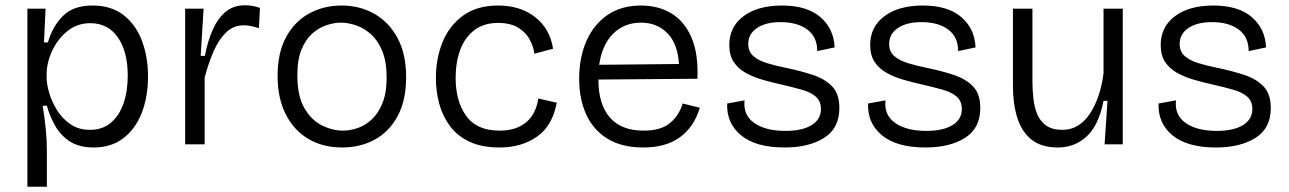

<svg xmlns="http://www.w3.org/2000/svg" viewBox="-20 -548 4893 729"><path d="M84 161V-515H153L147 -387H162Q179 -447 218.5 -487Q258 -527 331 -527Q403 -527 449.5 -490.5Q496 -454 519 -393Q542 -332 542 -258Q542 -180 518 -119Q494 -58 448 -23Q402 12 336 12Q280 12 244.5 -11.5Q209 -35 188.5 -72Q168 -109 158 -147L142 -146Q149 -106 153.5 -61Q158 -16 158 23V161ZM322 -55Q369 -55 401 -82Q433 -109 449 -155.5Q465 -202 465 -261Q465 -352 427.5 -406Q390 -460 323 -460Q273 -460 236 -430Q199 -400 178 -355Q157 -310 157 -264V-254Q157 -228 167 -194.5Q177 -161 197 -129Q217 -97 248 -76Q279 -55 322 -55Z M683 0V-515H753L742 -336H758Q768 -390 787 -433.5Q806 -477 836 -502.5Q866 -528 911 -528Q922 -528 936 -526Q950 -524 967 -518L963 -441Q948 -446 933.5 -449Q919 -452 906 -452Q866 -452 838 -424.5Q810 -397 790.5 -352Q771 -307 757 -253V0Z M1279 12Q1206 12 1151 -20.5Q1096 -53 1065 -114Q1034 -175 1034 -260Q1034 -349 1067 -408.5Q1100 -468 1155 -497.5Q1210 -527 1277 -527Q1346 -527 1401.5 -495.5Q1457 -464 1489.5 -403.5Q1522 -343 1522 -255Q1522 -167 1490 -107.5Q1458 -48 1403 -18Q1348 12 1279 12ZM1282 -52Q1308 -52 1337 -61.5Q1366 -71 1391 -94Q1416 -117 1432 -156Q1448 -195 1448 -254Q1448 -314 1431.5 -354Q1415 -394 1389 -417.5Q1363 -441 1332.5 -451.5Q1302 -462 1274 -462Q1249 -462 1220 -452.5Q1191 -443 1166 -421Q1141 -399 1125 -360.5Q1109 -322 1109 -262Q1109 -183 1136 -137Q1163 -91 1203 -71.5Q1243 -52 1282 -52Z M1877 12Q1809 12 1762.5 -10Q1716 -32 1688 -70Q1660 -108 1647.5 -155Q1635 -202 1635 -252Q1635 -326 1660.5 -388.5Q1686 -451 1738.5 -489Q1791 -527 1871 -527Q1956 -527 2012 -483Q2068 -439 2080 -363L2009 -344Q2006 -370 1991.5 -397.5Q1977 -425 1947.5 -443Q1918 -461 1871 -461Q1817 -461 1781 -433.5Q1745 -406 1727.5 -359Q1710 -312 1710 -252Q1710 -164 1750 -108Q1790 -52 1877 -52Q1940 -52 1977.5 -83.5Q2015 -115 2024 -174L2094 -158Q2077 -69 2018 -28.5Q1959 12 1877 12Z M2422 12Q2342 12 2288 -20.5Q2234 -53 2206.5 -112Q2179 -171 2179 -249Q2179 -329 2206.5 -392Q2234 -455 2286.5 -491Q2339 -527 2414 -527Q2479 -527 2528.5 -497.5Q2578 -468 2605 -406.5Q2632 -345 2628 -249L2252 -246Q2252 -153 2295 -102.5Q2338 -52 2424 -52Q2489 -52 2523.5 -80.5Q2558 -109 2572 -155L2637 -139Q2616 -67 2562.5 -27.5Q2509 12 2422 12ZM2414 -462Q2350 -462 2308 -420Q2266 -378 2255 -302L2558 -305Q2553 -383 2513.5 -422.5Q2474 -462 2414 -462Z M2959 12Q2850 12 2794 -34Q2738 -80 2741 -155L2807 -167Q2801 -111 2844 -81Q2887 -51 2962 -51Q3026 -51 3061.5 -73Q3097 -95 3097 -134Q3097 -164 3077.5 -181Q3058 -198 3024 -207.5Q2990 -217 2947 -227Q2911 -235 2876 -245Q2841 -255 2812 -271Q2783 -287 2766 -312.5Q2749 -338 2749 -377Q2749 -446 2803 -486.5Q2857 -527 2949 -527Q3044 -527 3095 -483Q3146 -439 3149 -368L3083 -354Q3083 -408 3045 -436Q3007 -464 2944 -464Q2887 -464 2854 -441.5Q2821 -419 2821 -381Q2821 -352 2840.5 -335Q2860 -318 2893 -308Q2926 -298 2966 -290Q3019 -279 3065 -264Q3111 -249 3139 -220.5Q3167 -192 3167 -138Q3167 -61 3109 -24.5Q3051 12 2959 12Z M3494 12Q3385 12 3329 -34Q3273 -80 3276 -155L3342 -167Q3336 -111 3379 -81Q3422 -51 3497 -51Q3561 -51 3596.5 -73Q3632 -95 3632 -134Q3632 -164 3612.5 -181Q3593 -198 3559 -207.5Q3525 -217 3482 -227Q3446 -235 3411 -245Q3376 -255 3347 -271Q3318 -287 3301 -312.5Q3284 -338 3284 -377Q3284 -446 3338 -486.5Q3392 -527 3484 -527Q3579 -527 3630 -483Q3681 -439 3684 -368L3618 -354Q3618 -408 3580 -436Q3542 -464 3479 -464Q3422 -464 3389 -441.5Q3356 -419 3356 -381Q3356 -352 3375.5 -335Q3395 -318 3428 -308Q3461 -298 3501 -290Q3554 -279 3600 -264Q3646 -249 3674 -220.5Q3702 -192 3702 -138Q3702 -61 3644 -24.5Q3586 12 3494 12Z M3996 12Q3934 12 3896.5 -18Q3859 -48 3842.5 -101Q3826 -154 3826 -221V-515H3900V-240Q3900 -208 3903.5 -175Q3907 -142 3918 -115Q3929 -88 3952 -71.5Q3975 -55 4014 -55Q4077 -55 4117.5 -115.5Q4158 -176 4170 -270V-515H4243V0H4174L4185 -165H4170Q4152 -73 4106.5 -30.5Q4061 12 3996 12Z M4597 12Q4488 12 4432 -34Q4376 -80 4379 -155L4445 -167Q4439 -111 4482 -81Q4525 -51 4600 -51Q4664 -51 4699.5 -73Q4735 -95 4735 -134Q4735 -164 4715.5 -181Q4696 -198 4662 -207.5Q4628 -217 4585 -227Q4549 -235 4514 -245Q4479 -255 4450 -271Q4421 -287 4404 -312.5Q4387 -338 4387 -377Q4387 -446 4441 -486.5Q4495 -527 4587 -527Q4682 -527 4733 -483Q4784 -439 4787 -368L4721 -354Q4721 -408 4683 -436Q4645 -464 4582 -464Q4525 -464 4492 -441.5Q4459 -419 4459 -381Q4459 -352 4478.5 -335Q4498 -318 4531 -308Q4564 -298 4604 -290Q4657 -279 4703 -264Q4749 -249 4777 -220.5Q4805 -192 4805 -138Q4805 -61 4747 -24.5Q4689 12 4597 12Z"/></svg>

Font: Bricolage Grotesque 10pt Light
Style: Regular
Weight: 300
Designer: Mathieu Triay
Foundry: Atelier Triay
Version: Version 1.000; ttfautohint (v1.8.4.7-5d5b);gftools[0.9.32]